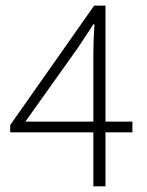

<svg xmlns="http://www.w3.org/2000/svg" viewBox="-20 -659 519 679"><path d="M16.1 -190.9V-216.8L313 -639.2H353V-229H448.2V-190.9H353V0H310.1V-190.9ZM69.8 -229H310.1V-462.9Q310.1 -515.6 314 -573.2H310.1Q301.3 -558.6 283.4 -532.2Q265.6 -505.9 257.8 -493.2Z"/></svg>

Font: Source Sans Pro Light
Style: Regular
Weight: 300
Designer: Paul D. Hunt
Foundry: Adobe Systems Incorporated
Version: Version 2.020;PS 2.0;hotconv 1.0.86;makeotf.lib2.5.63406